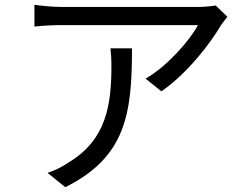

<svg xmlns="http://www.w3.org/2000/svg" viewBox="-20 -746 1040 803"><path d="M931 -676 882 -723C867 -720 831 -717 812 -717C752 -717 286 -717 238 -717C201 -717 159 -721 124 -726V-635C163 -639 201 -641 238 -641C285 -641 738 -641 808 -641C775 -579 681 -470 589 -417L655 -364C769 -443 864 -572 904 -640C911 -651 924 -666 931 -676ZM532 -544H442C445 -518 446 -496 446 -472C446 -305 424 -162 269 -68C241 -48 207 -32 179 -23L253 37C508 -90 532 -273 532 -544Z"/></svg>

Font: Noto Sans Mono CJK HK
Style: Regular
Weight: 400
Designer: Ryoko NISHIZUKA 西塚涼子 (kana, bopomofo & ideographs); Paul D. Hunt (Latin, Greek & Cyrillic); Sandoll Communications 산돌커뮤니
Foundry: Adobe
Version: Version 2.004;hotconv 1.0.118;makeotfexe 2.5.65603